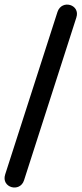

<svg xmlns="http://www.w3.org/2000/svg" viewBox="-30 -772 363 855"><path d="M77 31 310 -694C329 -752 245 -776 226 -719L-7 5C-26 64 59 87 77 31Z"/></svg>

Font: SN Pro Medium
Style: Regular
Weight: 500
Designer: Tobias Whetton
Foundry: Supernotes
Version: Version 1.003;Glyphs 3.3 (3324)